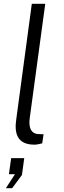

<svg xmlns="http://www.w3.org/2000/svg" viewBox="-20 -762 339 1014"><path d="M162 2C173 2 188 -1 203 -5L210 -53L182 -54C150 -55 129 -80 137 -138L219 -742H148L66 -133C55 -60 69 2 162 2ZM11 232H44L96 162L108 73H39L27 158H59Z"/></svg>

Font: United Sans Light
Style: Italic
Weight: 300
Italic angle: -8°
Designer: Pablo Impallari, Rodrigo Fuenzalida (Modified by Dan O. Williams)
Version: Version 1.000;PS 001.000;hotconv 1.0.88;makeotf.lib2.5.64775